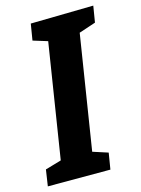

<svg xmlns="http://www.w3.org/2000/svg" viewBox="-110 -767 610 830"><g transform="rotate(-15 195.0 -352.0)"><path d="M391 -704 379 -631 304 -606 223 -95 291 -73 279 0H-1L10 -73L82 -94L163 -606L98 -626L110 -699Z"/></g></svg>

Font: Bitter Pro
Style: Bold Italic
Weight: 700
Italic angle: -9°
Designer: Sol Matas, and Bitter project Authors
Foundry: Sol Matas
Version: Version 1.010